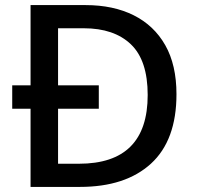

<svg xmlns="http://www.w3.org/2000/svg" viewBox="-20 -734 773 754"><path d="M316 -714Q425 -714 505 -674Q585 -634 629 -556.5Q673 -479 673 -364Q673 -183 573 -91.5Q473 0 294 0H100V-307H28V-399H100V-714ZM309 -623H208V-399H368V-307H208V-91H290Q560 -91 560 -361Q560 -497 494 -560Q428 -623 309 -623Z"/></svg>

Font: Noto Sans Tangsa Medium
Style: Regular
Weight: 500
Version: Version 1.504